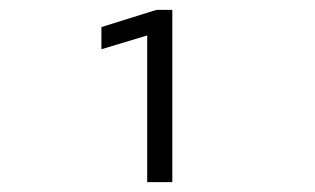

<svg xmlns="http://www.w3.org/2000/svg" viewBox="-20 -720 640 390"><path d="M279 -350V-648L186 -620V-665L298 -700H330V-350Z"/></svg>

Font: Red Hat Mono
Style: Regular
Weight: 400
Designer: Pentagram, MCKL
Foundry: Pentagram, MCKL
Version: Version 1.023